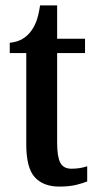

<svg xmlns="http://www.w3.org/2000/svg" viewBox="-20 -679 359 709"><path d="M199 10Q140 10 108.5 -24.5Q77 -59 77 -146V-483H16V-521Q44 -524 62.5 -535Q81 -546 93 -562Q105 -577 113.5 -598.5Q122 -620 128 -659H191V-536H294V-483H191V-151Q191 -101 202.5 -78.5Q214 -56 244 -56Q275 -56 302 -65V-9Q288 -3 262 3.5Q236 10 199 10Z"/></svg>

Font: Noto Serif Tamil ExtraCondensed SemiBold
Style: Regular
Weight: 600
Width: 2
Designer: Indian Type Foundry, Tom Grace, and the Monotype Design Team
Foundry: Monotype Imaging Inc.
Version: Version 2.004; ttfautohint (v1.8.4.7-5d5b)